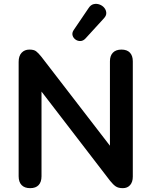

<svg xmlns="http://www.w3.org/2000/svg" viewBox="-20 -971 788 999"><path d="M137 8Q108 8 92.5 -8Q77 -24 77 -54V-649Q77 -680 92.5 -696.5Q108 -713 133 -713Q156 -713 167.5 -704.5Q179 -696 195 -676L578 -179H552V-652Q552 -681 567.5 -697Q583 -713 612 -713Q641 -713 656 -697Q671 -681 671 -652V-52Q671 -24 657 -8Q643 8 619 8Q596 8 582.5 -1Q569 -10 553 -30L171 -527H196V-54Q196 -24 181 -8Q166 8 137 8ZM425 -771Q413 -758 398.5 -757.5Q384 -757 372.5 -765.5Q361 -774 357.5 -787Q354 -800 363 -814L441 -929Q452 -946 467.5 -949.5Q483 -953 498 -947.5Q513 -942 522.5 -930.5Q532 -919 533 -904.5Q534 -890 521 -876Z"/></svg>

Font: Nunito ExtraLight
Style: Regular
Weight: 200
Designer: Vernon Adams
Foundry: Vernon Adams
Version: Version 3.602